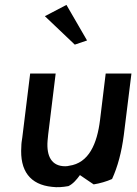

<svg xmlns="http://www.w3.org/2000/svg" viewBox="-20 -763 557 783"><path d="M335 -598 251 -743 163 -697 285 -581ZM362 -11C387 -15 415 -23 437 -33C460 -83 476 -143 485 -213L516 -463H411L388 -274C376 -176 342 -98 262 -87C259 -86 252 -85 246 -85C191 -85 169 -125 174 -189C175 -206 178 -225 180 -243L207 -463H103L71 -203C69 -190 67 -178 67 -166C60 -66 103 -10 192 -1C214 2 236 0 259 -4C278 -13 293 -31 306 -49C326 -36 346 -21 362 -11Z"/></svg>

Font: Bluebird
Style: LiNrwObl
Weight: 300
Designer: Jasper
Foundry: Cannot Into Space Fonts
Version: Version 0.98